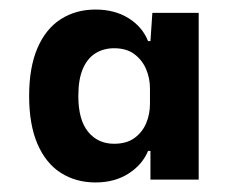

<svg xmlns="http://www.w3.org/2000/svg" viewBox="-20 -757 499 402"><path d="M180 -375Q139 -375 107.5 -395Q76 -415 58.5 -455.5Q41 -496 41 -556Q41 -616 58.5 -656.5Q76 -697 107.5 -717Q139 -737 180 -737Q220 -737 249 -719Q278 -701 290 -671H295L299 -730H396V-381H295V-441H290Q278 -412 249 -393.5Q220 -375 180 -375ZM219 -456Q245 -456 261.5 -468Q278 -480 286 -499Q294 -518 294 -539V-572Q294 -593 286 -612Q278 -631 261.5 -643.5Q245 -656 219 -656Q197 -656 180 -645.5Q163 -635 153.5 -613Q144 -591 144 -556Q144 -506 164.5 -481Q185 -456 219 -456Z"/></svg>

Font: Mona Sans ExtraLight
Style: Bold
Weight: 700
Version: Version 2.000